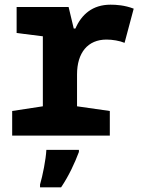

<svg xmlns="http://www.w3.org/2000/svg" viewBox="-20 -579 603 820"><path d="M32 0H449V-105L309 -125V-261C309 -354 355 -410 435 -410C460 -410 491 -405 512 -396L551 -542C512 -557 476 -559 452 -559C375 -559 328 -517 302 -457H295L273 -549H51V-438L163 -424V-125L32 -105ZM151 209V221H241C274 172 299 118 317 70V61H178C176 102 162 172 151 209Z"/></svg>

Font: Noto Sans Mono SemiCondensed ExtraBold
Style: Regular
Weight: 800
Width: 4
Designer: Monotype Design Team
Foundry: Monotype Imaging Inc.
Version: Version 2.014